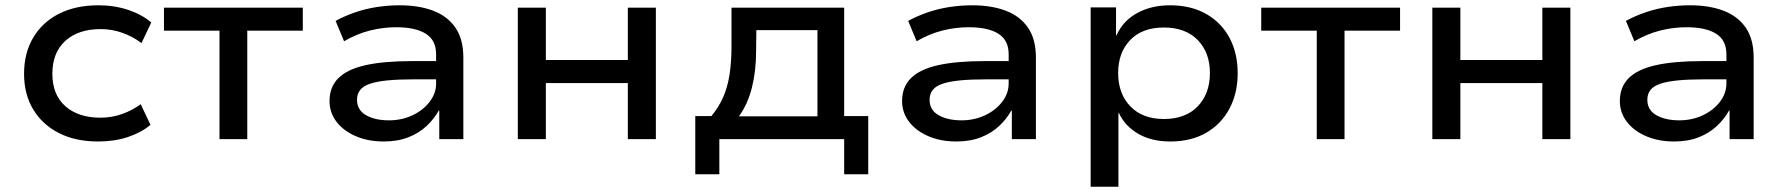

<svg xmlns="http://www.w3.org/2000/svg" viewBox="-20 -526 6753 726"><path d="M351 9Q266 9 203.5 -22.5Q141 -54 106 -111.5Q71 -169 71 -247Q71 -326 106 -384.5Q141 -443 204 -474.5Q267 -506 352 -506Q413 -506 465 -488.5Q517 -471 552 -441L515 -363Q482 -388 442.5 -402Q403 -416 361 -416Q276 -416 227 -371.5Q178 -327 178 -247Q178 -168 227 -124.5Q276 -81 360 -81Q403 -81 442 -95Q481 -109 512 -132L549 -54Q515 -25 464 -8Q413 9 351 9Z M810 0V-410H600V-497H1125V-410H915V0Z M1431 9Q1372 9 1325.5 -11Q1279 -31 1252.5 -65.5Q1226 -100 1226 -144Q1226 -197 1259.5 -230.5Q1293 -264 1362 -279.5Q1431 -295 1539 -295H1646V-226H1545Q1486 -226 1445.5 -222Q1405 -218 1379.5 -209.5Q1354 -201 1342 -186Q1330 -171 1330 -149Q1330 -110 1364 -90.5Q1398 -71 1451 -71Q1499 -71 1539.5 -90Q1580 -109 1604.5 -141Q1629 -173 1629 -210V-321Q1629 -374 1590 -398.5Q1551 -423 1478 -423Q1428 -423 1378.5 -410.5Q1329 -398 1281 -370L1249 -447Q1284 -466 1323.5 -479.5Q1363 -493 1405.5 -499.5Q1448 -506 1491 -506Q1564 -506 1618 -485.5Q1672 -465 1702 -421.5Q1732 -378 1732 -309V0H1641V-107L1639 -108Q1622 -77 1593.5 -50Q1565 -23 1524.5 -7Q1484 9 1431 9Z M1938 0V-497H2044V-299H2354V-497H2460V0H2354V-212H2044V0Z M2609 133V-87H2670Q2698 -121 2714.5 -158.5Q2731 -196 2738.5 -243.5Q2746 -291 2746 -353V-497H3172V-87H3263V133H3172V0H2700V133ZM2774 -86H3071V-412H2840L2839 -333Q2839 -259 2823.5 -196Q2808 -133 2774 -86Z M3596 9Q3537 9 3490.5 -11Q3444 -31 3417.5 -65.5Q3391 -100 3391 -144Q3391 -197 3424.5 -230.5Q3458 -264 3527 -279.5Q3596 -295 3704 -295H3811V-226H3710Q3651 -226 3610.5 -222Q3570 -218 3544.5 -209.5Q3519 -201 3507 -186Q3495 -171 3495 -149Q3495 -110 3529 -90.5Q3563 -71 3616 -71Q3664 -71 3704.5 -90Q3745 -109 3769.5 -141Q3794 -173 3794 -210V-321Q3794 -374 3755 -398.5Q3716 -423 3643 -423Q3593 -423 3543.5 -410.5Q3494 -398 3446 -370L3414 -447Q3449 -466 3488.5 -479.5Q3528 -493 3570.5 -499.5Q3613 -506 3656 -506Q3729 -506 3783 -485.5Q3837 -465 3867 -421.5Q3897 -378 3897 -309V0H3806V-107L3804 -108Q3787 -77 3758.5 -50Q3730 -23 3689.5 -7Q3649 9 3596 9Z M4104 180V-498H4200V-393H4202Q4227 -448 4280.5 -477Q4334 -506 4404 -506Q4483 -506 4540.5 -473.5Q4598 -441 4629 -383Q4660 -325 4660 -249Q4660 -174 4629 -115.5Q4598 -57 4541 -24Q4484 9 4405 9Q4335 9 4285 -19.5Q4235 -48 4211 -98H4209V180ZM4381 -76Q4463 -76 4509 -124Q4555 -172 4555 -250Q4555 -327 4509 -374.5Q4463 -422 4381 -422Q4299 -422 4253.5 -374.5Q4208 -327 4208 -250Q4208 -172 4254 -124Q4300 -76 4381 -76Z M4959 0V-410H4749V-497H5274V-410H5064V0Z M5396 0V-497H5502V-299H5812V-497H5918V0H5812V-212H5502V0Z M6310 9Q6251 9 6204.5 -11Q6158 -31 6131.5 -65.5Q6105 -100 6105 -144Q6105 -197 6138.5 -230.5Q6172 -264 6241 -279.5Q6310 -295 6418 -295H6525V-226H6424Q6365 -226 6324.5 -222Q6284 -218 6258.5 -209.5Q6233 -201 6221 -186Q6209 -171 6209 -149Q6209 -110 6243 -90.5Q6277 -71 6330 -71Q6378 -71 6418.5 -90Q6459 -109 6483.5 -141Q6508 -173 6508 -210V-321Q6508 -374 6469 -398.5Q6430 -423 6357 -423Q6307 -423 6257.5 -410.5Q6208 -398 6160 -370L6128 -447Q6163 -466 6202.5 -479.5Q6242 -493 6284.5 -499.5Q6327 -506 6370 -506Q6443 -506 6497 -485.5Q6551 -465 6581 -421.5Q6611 -378 6611 -309V0H6520V-107L6518 -108Q6501 -77 6472.5 -50Q6444 -23 6403.5 -7Q6363 9 6310 9Z"/></svg>

Font: Nunito Sans 7pt SemiExpanded Medium
Style: Regular
Weight: 500
Width: 6
Designer: Vernon Adams
Foundry: Vernon Adams
Version: Version 3.101;gftools[0.9.27]